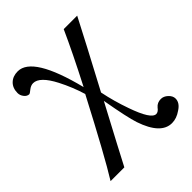

<svg xmlns="http://www.w3.org/2000/svg" viewBox="-200 -583 927 927"><g transform="rotate(-45 263.5 -119.0)"><path d="M527 161Q527 190 494 211Q463 233 431 233Q356 233 314 109Q298 61 274 -76Q151 155 117 221H23Q86 120 234 -163Q214 -229 182 -291Q137 -378 93 -378Q77 -378 61.5 -365.5Q46 -353 43 -353Q28 -353 17 -367Q6 -381 6 -397Q6 -431 26.5 -451Q47 -471 81 -471Q182 -471 252 -192Q333 -349 382 -458H474Q416 -345 293 -114Q308 -40 334 33Q374 148 408 148Q422 148 435 130Q450 112 475 112Q494 112 510.5 127.5Q527 143 527 161Z"/></g></svg>

Font: GFS Didot
Style: Regular
Weight: 400
Designer: Takis Katsoulidis and George D. Matthiopoulos
Foundry: Takis Katsoulidis and George D. Matthiopoulos
Version: Version 1.0